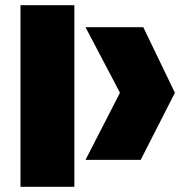

<svg xmlns="http://www.w3.org/2000/svg" viewBox="-20 -721 734 741"><path d="M267 0V-701H59V0ZM443 -363 310 -104H523L655 -363L533 -616H310Z"/></svg>

Font: Radio Edit
Style: P3
Weight: 800
Version: Version 3.001;PS 003.001;hotconv 1.0.70;makeotf.lib2.5.58329